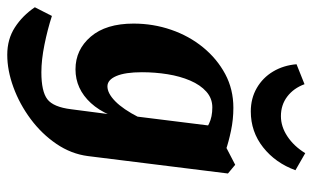

<svg xmlns="http://www.w3.org/2000/svg" viewBox="-203 -482 861 529"><g transform="rotate(90 227.5 -217.5)"><path d="M114 193Q71 193 38.5 172Q6 151 -17 117L7 70Q44 82 86 90.5Q128 99 162 99Q215 99 236.5 82.5Q258 66 264 17L280 -106L281 -139L311 -380L417 -435L441 -415L393 -29Q387 17 359.5 57.5Q332 98 291 128.5Q250 159 203.5 176Q157 193 114 193ZM154 5Q100 5 64 -37Q28 -79 28 -155Q28 -209 45 -258.5Q62 -308 93.5 -346.5Q125 -385 167 -407.5Q209 -430 260 -430Q292 -430 323 -423.5Q354 -417 377 -409L341 -340Q322 -354 303.5 -363Q285 -372 259 -372Q234 -372 215.5 -355.5Q197 -339 185 -311Q173 -283 167.5 -248.5Q162 -214 162 -178Q162 -132 172.5 -107.5Q183 -83 201 -83Q220 -83 242 -104.5Q264 -126 286 -169L301 -162Q286 -80 247 -37.5Q208 5 154 5ZM270 -478Q234 -478 205.5 -494.5Q177 -511 160 -539.5Q143 -568 140 -604L195 -626Q206 -596 229 -578.5Q252 -561 283 -561Q312 -561 339 -579Q366 -597 385 -628L432 -601Q412 -546 369 -512Q326 -478 270 -478Z"/></g></svg>

Font: Rasa
Style: Italic
Weight: 400
Italic angle: -7.10001°
Designer: Anna Giedrys (Yrsa+Rasa design), David Brezina (Yrsa art-direction, Rasa art-direction, design)
Foundry: Rosetta Type Foundry
Version: Version 2.004